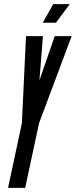

<svg xmlns="http://www.w3.org/2000/svg" viewBox="-20 -910 367 930"><path d="M238 -890 187 -800H251L318 -890ZM188 -735H106L86 -313L19 0H102L169 -313L327 -735H245C221 -663 195 -592 171 -521Z"/></svg>

Font: League Gothic Condensed Italic
Style: Regular
Weight: 400
Width: 3
Designer: Tyler Finck
Foundry: The League of Moveable Type
Version: Version 1.001;PS 001.001;hotconv 1.0.56;makeotf.lib2.0.21325